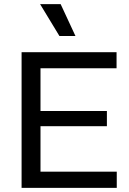

<svg xmlns="http://www.w3.org/2000/svg" viewBox="-20 -914 626 934"><path d="M85 0V-660H177V0ZM132 0V-79H548V0ZM132 -300V-374H500V-300ZM132 -582V-660H547V-582ZM269 -739 175 -894H275L347 -739Z"/></svg>

Font: Bricolage Grotesque 16pt
Style: Regular
Weight: 400
Version: Version 1.001;gftools[0.9.33.dev8+g029e19f]